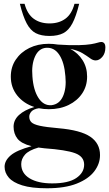

<svg xmlns="http://www.w3.org/2000/svg" viewBox="-20 -752 571 1004"><path d="M235.5 -181Q208 -181 183 -186Q155.5 -181.5 144.2 -168.8Q133 -156 133 -142Q133 -124 144.2 -112.8Q155.5 -101.5 188.5 -94.2Q221.5 -87 286 -81.5Q401.5 -71.5 452.2 -37Q503 -2.5 503 59Q503 104.5 473 144Q443 183.5 381.5 208Q320 232.5 225.5 232.5Q144.5 232.5 96 217.2Q47.5 202 25.8 176.5Q4 151 4 120Q4 88 35.5 60.8Q67 33.5 145 12.5Q91.5 -1 71.2 -27Q51 -53 51 -89.5Q51 -124.5 79.5 -150.8Q108 -177 159.5 -192.5Q104 -210.5 70.2 -252.5Q36.5 -294.5 36.5 -351.5Q36.5 -401.5 62.5 -440.2Q88.5 -479 133.2 -501Q178 -523 234.5 -523Q259 -523 282 -519Q349.5 -514.5 391.2 -515.8Q433 -517 456 -521Q479 -525 490.8 -528.8Q502.5 -532.5 510 -532.5Q519 -532.5 525 -525.8Q531 -519 531 -503.5Q531 -473 515 -454.5Q499 -436 480 -436Q466 -436 450.8 -447.5Q435.5 -459 411.8 -473.5Q388 -488 347.5 -496.5Q388.5 -474.5 412 -437Q435.5 -399.5 435.5 -351.5Q435.5 -302 409.8 -263.5Q384 -225 338.8 -203Q293.5 -181 235.5 -181ZM249.5 -202Q291 -207 309.5 -248.8Q328 -290.5 322 -353Q316.5 -425.5 290 -465.5Q263.5 -505.5 220.5 -502Q182 -498.5 163 -456.2Q144 -414 149.5 -352Q154.5 -281 181.2 -239.8Q208 -198.5 249.5 -202ZM91 106Q91 154 134.8 180.5Q178.5 207 253 207Q337.5 207 378.8 179Q420 151 420 109Q420 66.5 372.5 49Q325 31.5 213 23.5Q196 22 181 19.5Q130.5 34 110.8 56.5Q91 79 91 106ZM239 -629.5Q288 -629.5 321.5 -653.8Q355 -678 369.5 -732H394Q378 -666.5 358.5 -629.8Q339 -593 310.8 -578.5Q282.5 -564 239 -564Q195.5 -564 167.2 -578.5Q139 -593 119.5 -629.8Q100 -666.5 84 -732H108.5Q123 -678 156.5 -653.8Q190 -629.5 239 -629.5Z"/></svg>

Font: Newsreader 72pt Medium
Style: Regular
Weight: 500
Designer: Hugues Gentile
Foundry: Production Type
Version: Version 1.003; ttfautohint (v1.8.3)